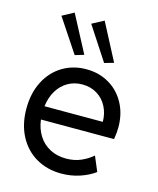

<svg xmlns="http://www.w3.org/2000/svg" viewBox="-117 -864 783 954"><g transform="rotate(15 274.0 -387.0)"><path d="M39.1 -259.8Q39.1 -339.4 70.1 -399.7Q101.1 -460 155.3 -492.7Q209.5 -525.4 277.3 -525.4Q343.3 -525.4 395 -494.9Q446.8 -464.4 475.8 -410.4Q504.9 -356.4 504.9 -288.1Q504.9 -257.8 499 -225.6H123Q128.9 -178.7 151.4 -143.6Q173.8 -108.4 210.2 -89.4Q246.6 -70.3 293 -70.3Q335.4 -70.3 369.4 -85.2Q403.3 -100.1 428.7 -122.1L460.9 -45.9Q428.7 -22 383.8 -7.1Q338.9 7.8 289.1 7.8Q216.8 7.8 159.9 -25.1Q103 -58.1 71 -118.9Q39.1 -179.7 39.1 -259.8ZM422.9 -293.9Q422.9 -335.9 405 -371.1Q387.2 -406.2 354 -426.8Q320.8 -447.3 277.3 -447.3Q236.8 -447.3 203.9 -428.5Q170.9 -409.7 149.9 -375Q128.9 -340.3 123 -293.9ZM241.2 -750 301.8 -782.2 401.4 -591.8 353.5 -578.1ZM87.9 -750 147.5 -782.2 248 -591.8 202.1 -578.1Z"/></g></svg>

Font: Reddit Sans Vanilla
Style: Regular
Weight: 400
Designer: Stephen Hutchings
Foundry: Reddit
Version: Version 1.013